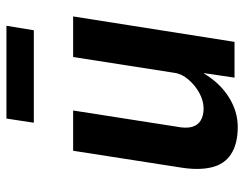

<svg xmlns="http://www.w3.org/2000/svg" viewBox="-101 -647 758 596"><g transform="rotate(-90 278.0 -349.0)"><path d="M182 10Q130 10 98 -10.5Q66 -31 56.5 -71.5Q47 -112 56 -167L108 -501H233L183 -181Q177 -151 182 -132.5Q187 -114 202 -105Q217 -96 239 -96Q263 -96 287 -109Q311 -122 329 -143Q347 -164 350 -187L399 -501H525L446 0H335L349 -95H348Q318 -45 274 -17.5Q230 10 182 10ZM195 -623 208 -708H496L482 -623Z"/></g></svg>

Font: Nunito Sans 7pt Condensed
Style: Bold Italic
Weight: 700
Width: 3
Italic angle: -9°
Designer: Vernon Adams
Foundry: Vernon Adams
Version: Version 3.101;gftools[0.9.27]